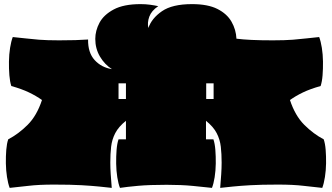

<svg xmlns="http://www.w3.org/2000/svg" viewBox="-20 -896 1613 933"><path d="M27 17Q19 -4 14 -36Q9 -68 8.5 -102.5Q8 -137 10.5 -168Q13 -199 20 -219Q70 -245 114.5 -289.5Q159 -334 184 -410Q156 -430 120.5 -447Q85 -464 35 -478Q28 -499 25.5 -530.5Q23 -562 23.5 -597Q24 -632 29 -663.5Q34 -695 42 -716Q75 -713 103.5 -709.5Q132 -706 170 -703Q208 -700 267 -700Q311 -700 346 -701Q381 -702 408 -704Q407 -640 440 -604Q473 -568 524 -560Q488 -583 465.5 -621.5Q443 -660 443 -707Q443 -747 463.5 -785.5Q484 -824 532.5 -850Q581 -876 663 -876Q688 -876 709.5 -873Q731 -870 749 -866Q716 -844 705.5 -815Q695 -786 701 -760Q717 -807 767 -841.5Q817 -876 913 -876Q990 -876 1036.5 -852.5Q1083 -829 1105 -790.5Q1127 -752 1129 -708Q1160 -704 1203 -702Q1246 -700 1306 -700Q1365 -700 1403 -703Q1441 -706 1470 -709.5Q1499 -713 1531 -716Q1539 -695 1544 -663.5Q1549 -632 1549.5 -597Q1550 -562 1547.5 -530.5Q1545 -499 1538 -478Q1488 -464 1452.5 -447Q1417 -430 1389 -410Q1414 -334 1458.5 -289.5Q1503 -245 1553 -219Q1560 -199 1562.5 -168Q1565 -137 1564.5 -102.5Q1564 -68 1559 -36Q1554 -4 1546 17Q1505 13 1455 7Q1405 1 1331 1Q1249 1 1197 4Q1145 7 1111.5 10.5Q1078 14 1050 17Q1053 -19 1055 -49.5Q1057 -80 1057 -106Q1057 -148 1053 -183Q1049 -218 1033 -249Q1017 -280 981 -309V-219H1017Q1024 -199 1026.5 -167.5Q1029 -136 1028.5 -101Q1028 -66 1023 -34.5Q1018 -3 1010 17Q974 13 918 7.5Q862 2 790 2Q705 2 650.5 7Q596 12 563 17Q555 -3 550 -34.5Q545 -66 544.5 -101Q544 -136 546.5 -167.5Q549 -199 556 -219H592V-309Q556 -280 540 -249Q524 -218 520 -183Q516 -148 516 -106Q516 -80 518 -49.5Q520 -19 523 17Q496 14 462 10.5Q428 7 376.5 4Q325 1 242 1Q169 1 118.5 7Q68 13 27 17ZM556 -415H592V-491H556ZM982 -415H1018V-491H982Z"/></svg>

Font: Oi
Style: Regular
Weight: 400
Designer: Kostas Bartsokas, Mohamad Dakak
Foundry: Foundry5
Version: Version 4.000